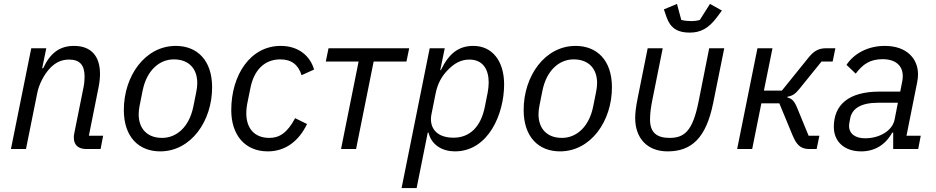

<svg xmlns="http://www.w3.org/2000/svg" viewBox="-20 -763 4791 983"><path d="M113 0 171 -288C179 -329 205 -383 239 -417C267 -445 297 -458 334 -458C389 -458 413 -429 413 -371C413 -359 412 -338 408 -318L360 -79C358 -69 358 -64 358 -58C358 -18 384 0 422 0H495L508 -68H435L485 -318C490 -343 492 -366 492 -385C492 -474 448 -528 359 -528C285 -528 237 -491 201 -414H196L217 -516H140L36 0Z M800 12C958 12 1066 -143 1066 -316C1066 -456 988 -528 880 -528C722 -528 614 -373 614 -200C614 -60 692 12 800 12ZM810 -57C732 -57 690 -106 690 -178C690 -193 692 -208 695 -223L710 -298C731 -403 796 -459 870 -459C948 -459 990 -410 990 -338C990 -323 988 -308 985 -293L970 -218C949 -113 884 -57 810 -57Z M1351 12C1440 12 1509 -39 1552 -128L1491 -158C1450 -81 1409 -57 1359 -57C1280 -57 1241 -109 1241 -183C1241 -195 1242 -213 1245 -228L1262 -312C1280 -403 1333 -459 1415 -459C1472 -459 1507 -432 1524 -378L1588 -407C1568 -477 1508 -528 1417 -528C1261 -528 1164 -378 1164 -199C1164 -72 1234 12 1351 12Z M1726 0H1803L1893 -448H2061L2075 -516H1662L1648 -448H1816Z M2036 200H2113L2170 -84H2174C2189 -19 2247 12 2309 12C2480 12 2561 -179 2561 -331C2561 -453 2498 -528 2404 -528C2328 -528 2279 -490 2237 -404H2234L2257 -516H2180ZM2302 -58C2210 -58 2176 -114 2189 -178L2210 -283C2220 -335 2242 -374 2275 -407C2305 -437 2338 -458 2383 -458C2452 -458 2482 -408 2482 -341C2482 -324 2480 -307 2477 -290L2462 -215C2442 -115 2386 -58 2302 -58Z M2847 12C3005 12 3113 -143 3113 -316C3113 -456 3035 -528 2927 -528C2769 -528 2661 -373 2661 -200C2661 -60 2739 12 2847 12ZM2857 -57C2779 -57 2737 -106 2737 -178C2737 -193 2739 -208 2742 -223L2757 -298C2778 -403 2843 -459 2917 -459C2995 -459 3037 -410 3037 -338C3037 -323 3035 -308 3032 -293L3017 -218C2996 -113 2931 -57 2857 -57Z M3511 -596C3567 -596 3608 -618 3650 -674L3676 -709L3615 -743L3563 -661C3551 -657 3534 -655 3518 -655C3503 -655 3482 -657 3468 -661L3446 -743L3379 -715L3393 -674C3413 -618 3450 -596 3511 -596ZM3373 -516H3296L3244 -257C3236 -217 3232 -185 3232 -159C3232 -55 3294 12 3398 12C3522 12 3595 -58 3631 -234L3688 -516H3611L3556 -240C3526 -92 3484 -57 3408 -57C3342 -57 3308 -85 3308 -151C3308 -185 3313 -215 3319 -247Z M3754 0H3831L3878 -234H3970L4037 -72C4057 -24 4077 0 4123 0H4161L4175 -68H4120L4062 -209C4047 -246 4035 -258 4011 -264L4012 -268C4036 -272 4051 -281 4072 -307L4186 -448H4243L4257 -516H4211C4173 -516 4149 -504 4121 -470L3983 -299H3891L3935 -516H3858Z M4389 12C4458 12 4513 -21 4548 -84H4553V0H4681L4694 -68H4621L4676 -343C4679 -358 4680 -370 4680 -383C4680 -460 4625 -528 4510 -528C4420 -528 4350 -486 4314 -431L4361 -386C4398 -435 4435 -460 4499 -460C4564 -460 4602 -428 4602 -373C4602 -363 4601 -355 4599 -345L4589 -294H4483C4324 -294 4249 -226 4249 -113C4249 -39 4302 12 4389 12ZM4409 -55C4359 -55 4327 -78 4327 -119C4327 -126 4328 -133 4333 -158C4343 -208 4389 -237 4476 -237H4577L4560 -150C4549 -95 4485 -55 4409 -55Z"/></svg>

Font: Braiins Sans
Style: Italic
Weight: 400
Italic angle: -11.31°
Designer: Mike Abbink, Paul van der Laan, Pieter van Rosmalen, Jiri Chlebus, Lubos Buracinsky
Foundry: Bold Monday, Sudetype
Version: Version 1.000;hotconv 1.0.109;makeotfexe 2.5.65596